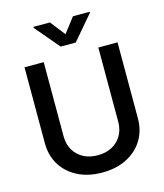

<svg xmlns="http://www.w3.org/2000/svg" viewBox="-137 -1051 994 1164"><g transform="rotate(-15 360.5 -469.5)"><path d="M531.7 -727.5H652.3V-251Q652.3 -173.8 616 -114.7Q579.6 -55.7 513.9 -22.2Q448.2 11.2 360.4 11.2Q272.5 11.2 206.8 -22.2Q141.1 -55.7 104.7 -114.7Q68.4 -173.8 68.4 -251V-727.5H189V-260.7Q189 -213.4 210 -176.5Q231 -139.6 269.5 -118.4Q308.1 -97.2 360.4 -97.2Q413.1 -97.2 451.4 -118.4Q489.7 -139.6 510.7 -176.5Q531.7 -213.4 531.7 -260.7ZM287.6 -950.2 360.4 -856.9 432.1 -950.2H537.1V-944.3L407.2 -792H312.5L183.6 -944.3V-950.2Z"/></g></svg>

Font: Inter Cardless Tabular Medium
Style: Regular
Weight: 500
Designer: Rasmus Andersson
Foundry: rsms
Version: Version 4.000;git-4fc901f